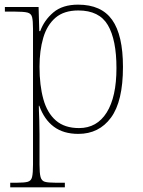

<svg xmlns="http://www.w3.org/2000/svg" viewBox="-20 -566 614 826"><path d="M24 240V220H55Q85 220 99.5 216Q114 212 118 195.5Q122 179 122 142V-442Q122 -477 118 -492.5Q114 -508 98 -512Q82 -516 45 -516H1V-536H146L149 -432H153Q170 -479 209.5 -512.5Q249 -546 316 -546Q416 -546 462.5 -480.5Q509 -415 509 -278Q509 -130 457.5 -60Q406 10 317 10Q253 10 211.5 -21Q170 -52 149 -111H147Q147 -103 147.5 -88Q148 -73 149 -48.5Q150 -24 150 13V142Q150 179 154.5 195.5Q159 212 173 216Q187 220 217 220H259V240ZM320 -15Q397 -15 439 -82Q481 -149 481 -273Q481 -395 444 -458Q407 -521 317 -521Q255 -521 218.5 -489.5Q182 -458 166 -403Q150 -348 150 -279Q150 -199 166.5 -139.5Q183 -80 220.5 -47.5Q258 -15 320 -15Z"/></svg>

Font: Noto Serif Bengali Thin
Style: Regular
Weight: 250
Version: Version 2.003